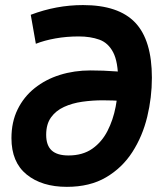

<svg xmlns="http://www.w3.org/2000/svg" viewBox="-20 -723 626 753"><path d="M242.2 9.8Q144 9.8 84.5 -38.6Q24.9 -86.9 24.9 -181.2Q24.9 -244.6 49.1 -293.9Q73.2 -343.3 116 -377.4Q158.7 -411.6 214.8 -429.2Q271 -446.8 335.4 -446.8Q385.3 -446.8 436.5 -442.9Q487.8 -439 520.5 -432.1L463.4 -327.1Q466.8 -326.7 454.3 -327.4Q441.9 -328.1 422.1 -328.9Q402.3 -329.6 382.8 -329.6Q342.3 -329.6 302.7 -324Q263.2 -318.4 231.2 -303.7Q199.2 -289.1 180.2 -262.7Q161.1 -236.3 161.1 -194.3Q161.1 -152.8 182.6 -133.1Q204.1 -113.3 248.5 -113.3Q304.2 -113.3 341.8 -139.6Q379.4 -166 401.6 -209.5Q423.8 -252.9 433.6 -304.4Q443.4 -356 443.4 -405.8Q443.4 -480.5 423.8 -517.8Q404.3 -555.2 369.4 -567.6Q334.5 -580.1 289.1 -580.1Q240.7 -580.1 197.3 -572.3Q153.8 -564.5 120.6 -551.3L100.6 -665Q150.9 -684.1 201.9 -693.6Q252.9 -703.1 305.7 -703.1Q444.8 -703.1 510.3 -634.3Q575.7 -565.4 575.7 -418Q575.7 -340.8 557.4 -264.9Q539.1 -189 499.3 -127Q459.5 -64.9 396 -27.6Q332.5 9.8 242.2 9.8Z"/></svg>

Font: Cascadia Mono NF
Style: Italic
Weight: 400
Italic angle: -10°
Monospace: yes
Designer: Aaron Bell
Foundry: Saja Typeworks
Version: Version 2404.023